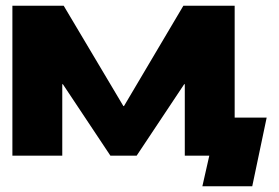

<svg xmlns="http://www.w3.org/2000/svg" viewBox="-20 -540 969 666"><path d="M408 -172H410L616 -520H794V-132H905L855 106H682L706 0H621V-248H619L454 0H363L198 -248H196V0H23V-520H201Z"/></svg>

Font: Non Bureau Extended
Style: Bold
Weight: 700
Width: 7
Designer: Jona Saucedo
Foundry: Non Foundry
Version: Version 1.000; ttfautohint (v1.8.4)